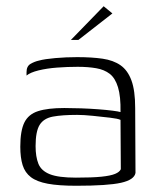

<svg xmlns="http://www.w3.org/2000/svg" viewBox="-20 -588 509 615"><path d="M224 7Q168 7 133 0.5Q98 -6 79 -20.5Q60 -35 52.5 -59Q45 -83 45 -118Q45 -169 58 -195.5Q71 -222 102 -232Q133 -242 186 -242Q211 -242 239.5 -241Q268 -240 294.5 -238Q321 -236 340.5 -233.5Q360 -231 366 -229Q367 -279 358 -308.5Q349 -338 331.5 -351.5Q314 -365 288 -369.5Q262 -374 229 -374Q196 -374 163 -371.5Q130 -369 103.5 -362.5Q77 -356 65 -346V-357Q65 -376 78 -383.5Q91 -391 105 -394Q123 -399 157.5 -402Q192 -405 227 -405Q274 -405 308.5 -400Q343 -395 366 -379Q389 -363 401 -330.5Q413 -298 413 -242L414 -34Q410 -12 367.5 -2.5Q325 7 224 7ZM223 -19Q275 -19 304.5 -22Q334 -25 348.5 -31Q363 -37 367 -46L366 -204Q358 -208 332.5 -211Q307 -214 277.5 -217Q248 -220 227 -220Q179 -220 149.5 -214.5Q120 -209 107 -188Q94 -167 94 -120Q94 -86 103 -63.5Q112 -41 139.5 -30Q167 -19 223 -19ZM207 -460 312 -568 340 -545 231 -460Z"/></svg>

Font: Genos Thin Light
Style: Regular
Weight: 300
Version: Version 1.010